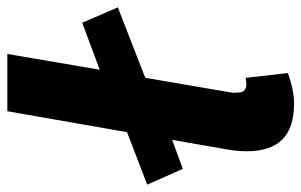

<svg xmlns="http://www.w3.org/2000/svg" viewBox="-169 -639 821 523"><g transform="rotate(-90 241.5 -377.5)"><path d="M0 -387 143 -442 200 -768H356L313 -516L320 -519L441 -564L483 -467L303 -397L291 -392L252 -164Q250 -154 250.5 -148.5Q251 -143 251 -138Q251 -127 257.5 -122Q264 -117 272 -117Q281 -117 291 -119L304 -4Q258 13 221 13Q155 13 123 -19Q91 -51 91 -116Q91 -142 96 -170L122 -319L43 -290Z"/></g></svg>

Font: Nebula Sans Bold
Style: Regular
Weight: 700
Italic angle: -9°
Designer: Paul D. Hunt for Adobe (as Source Sans)
Foundry: Nebula Entertainment & Broadcasting LLC
Version: Version 1.010